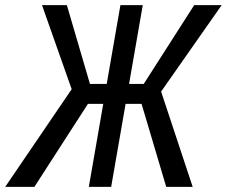

<svg xmlns="http://www.w3.org/2000/svg" viewBox="-53 -731 887 751"><path d="M247.6 -324.7 111.3 -710.9H208.5L298.8 -402.8H416.5L388.2 -324.7ZM292.5 -327.1 81.5 0H-32.7L248.5 -413.1ZM505.4 -710.9 381.8 0H294.4L418 -710.9ZM814 -710.9 543.5 -324.7H404.8L403.3 -402.8H509.3L706.5 -710.9ZM597.2 0 497.1 -336.9 563.5 -414.1 700.7 0Z"/></svg>

Font: Roboto Condensed
Style: Italic
Weight: 400
Italic angle: -12°
Designer: Christian Robertson
Foundry: Google
Version: Version 3.0